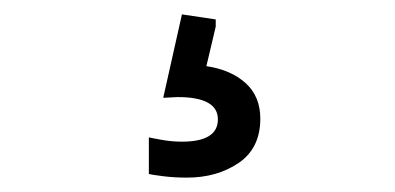

<svg xmlns="http://www.w3.org/2000/svg" viewBox="-20 -42 549 267"><path d="M280 -5 267 50Q301 55 321.5 73.5Q342 92 342 123Q342 164 312 184.5Q282 205 240 205Q222 205 206.5 203Q191 201 187 200V149Q191 150 205 152.5Q219 155 233 155Q283 155 283 124Q283 93 227 93L207 94L233 -22L280 -15Z"/></svg>

Font: Museo Sans Light
Style: Regular
Weight: 300
Designer: Jos Buivenga
Foundry: Jos Buivenga & Rosetta Type Foundry (extension, remastering)
Version: Version 3.600;PS 1.000;hotconv 1.0.88;makeotf.lib2.5.647800;